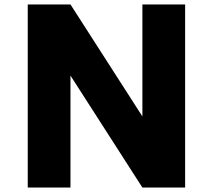

<svg xmlns="http://www.w3.org/2000/svg" viewBox="-20 -845 959 865"><path d="M105 0V-825H297.5L621.5 -320.5V-825H814V0H621.5L297.5 -504.5V0Z"/></svg>

Font: Spartan Thin ExtraBold
Style: Regular
Weight: 800
Version: Version 1.004